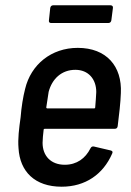

<svg xmlns="http://www.w3.org/2000/svg" viewBox="-20 -698 494 726"><path d="M398 -678H181C175 -678 171 -674 170 -668L165 -621C164 -615 167 -611 173 -611H390C396 -611 400 -615 401 -621L407 -668C408 -674 404 -678 398 -678ZM225 -75C172 -75 141 -109 141 -158C141 -172 143 -189 145 -207C145 -210 147 -211 149 -211H414C420 -211 424 -214 425 -221C430 -260 436 -312 437 -346C442 -447 383 -517 274 -517C174 -517 97 -454 75 -362C67 -331 61 -293 58 -255C52 -212 47 -173 50 -138C55 -49 112 8 213 8C303 8 370 -39 404 -117C407 -123 406 -127 399 -129L335 -144C329 -145 325 -143 322 -137C303 -99 270 -75 225 -75ZM265 -434C314 -434 344 -399 344 -350C343 -333 342 -313 340 -292C340 -289 338 -288 336 -288H159C157 -288 155 -289 155 -292C158 -313 161 -333 164 -351C177 -400 213 -434 265 -434Z"/></svg>

Font: Barlow Semi Condensed Medium
Style: Italic
Weight: 500
Width: 4
Italic angle: -7°
Designer: Jeremy Tribby
Foundry: Tribby Type
Version: Version 1.422;hotconv 1.0.109;makeotfexe 2.5.65596